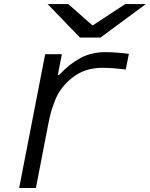

<svg xmlns="http://www.w3.org/2000/svg" viewBox="-20 -937 747 957"><path d="M491.5 -599Q403 -599 342.4 -551.4Q310.5 -526.7 287.8 -496.4Q265 -466.1 251.6 -430Q238.3 -393.9 232.1 -370.4Q225.9 -347 218.8 -309.2L158.9 0H75.5L205.1 -666.7H288.4L268.2 -563.2H274.7Q326.2 -618.5 380.9 -647.8Q435.5 -677.1 506.5 -677.1Q554.7 -677.1 622.4 -668.6L606.8 -590.5Q539.1 -599 491.5 -599ZM378.3 -750 217.4 -916.7H320.3L441.4 -809.9L604.2 -916.7H707L481.1 -750Z"/></svg>

Font: Monoid
Style: Italic
Weight: 400
Width: 4
Italic angle: -11°
Monospace: yes
Version: Version 0.61